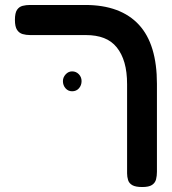

<svg xmlns="http://www.w3.org/2000/svg" viewBox="-20 -603 693 772"><path d="M552 149Q525 149 512 141.5Q499 134 495 121Q491 108 491 94V-264Q491 -314 480.5 -350.5Q470 -387 449.5 -412.5Q429 -438 398 -450Q367 -462 325 -462H101Q85 -462 71 -466Q57 -470 48.5 -483Q40 -496 40 -523Q40 -551 48.5 -563.5Q57 -576 71 -579.5Q85 -583 100 -583H323Q394 -583 448 -563Q502 -543 538.5 -503.5Q575 -464 593 -404.5Q611 -345 611 -266V88Q611 104 607.5 118Q604 132 591.5 140.5Q579 149 552 149ZM270 -236Q254 -236 243.5 -248Q233 -260 233 -277Q233 -292 244 -304Q255 -316 270 -316Q286 -316 297 -304.5Q308 -293 308 -277Q308 -260 297.5 -248Q287 -236 270 -236Z"/></svg>

Font: Fredoka SemiExpanded Medium
Style: Regular
Weight: 500
Width: 6
Designer: Ben Nathan
Foundry: Milena B. Brandão, Ben Nathan
Version: Version 2.001